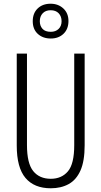

<svg xmlns="http://www.w3.org/2000/svg" viewBox="-20 -1002 544 1032"><path d="M435 -221Q435 -136 412.5 -85.5Q390 -35 349 -12.5Q308 10 253 10Q164 10 117 -45.5Q70 -101 70 -220V-714H125V-222Q125 -124 158.5 -82.5Q192 -41 253 -41Q311 -41 345 -81Q379 -121 379 -222V-714H435ZM253 -795Q210 -795 183 -820Q156 -845 156 -888Q156 -931 182.5 -956.5Q209 -982 252 -982Q293 -982 320.5 -956.5Q348 -931 348 -889Q348 -846 321.5 -820.5Q295 -795 253 -795ZM253 -831Q279 -831 295 -846.5Q311 -862 311 -888Q311 -914 295.5 -930.5Q280 -947 252 -947Q225 -947 209.5 -930.5Q194 -914 194 -888Q194 -863 208.5 -847Q223 -831 253 -831Z"/></svg>

Font: Noto Sans Lao UI ExtCond Light
Style: Regular
Weight: 300
Width: 2
Designer: Monotype Design Team
Foundry: Monotype Imaging Inc.
Version: Version 2.000; ttfautohint (v1.8.4.7-5d5b)